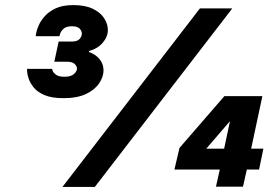

<svg xmlns="http://www.w3.org/2000/svg" viewBox="-20 -733 1053 753"><path d="M229 -348Q184 -348 156 -359.5Q128 -371 113.5 -388.5Q99 -406 93 -423Q87 -440 86.5 -451.5Q86 -463 86 -463H184Q184 -463 186.5 -455.5Q189 -448 199.5 -440Q210 -432 233 -432Q259 -432 270.5 -443Q282 -454 282 -464Q282 -473 273 -482Q264 -491 242 -491H193L210 -570H261Q284 -570 292.5 -580.5Q301 -591 301 -601Q301 -612 292 -621Q283 -630 263 -630Q240 -630 229.5 -620.5Q219 -611 216 -601Q213 -591 213 -591H120Q120 -591 122 -603.5Q124 -616 132 -634Q140 -652 156 -670Q172 -688 199 -700.5Q226 -713 268 -713Q314 -713 344 -698.5Q374 -684 388.5 -661.5Q403 -639 403 -616Q403 -589 383 -565.5Q363 -542 329 -533V-529Q355 -520 370.5 -501Q386 -482 386 -457Q386 -432 369 -406.5Q352 -381 317.5 -364.5Q283 -348 229 -348ZM225 0 764 -700H891L352 0ZM827 -1 842 -68H664L684 -153L860 -356H1009L965 -150H1013L996 -68H948L933 -1ZM789 -150H859L882 -258Z"/></svg>

Font: Be Vietnam Pro ExtraBold
Style: Italic
Weight: 800
Italic angle: -12°
Designer: Lam Bao, Tony Le, Vietanh Nguyen
Foundry: Yellow Type Foundry
Version: Version 1.002; ttfautohint (v1.8.3)